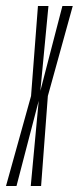

<svg xmlns="http://www.w3.org/2000/svg" viewBox="-59 -620 262 640"><path d="M-39 0H-4L70 -284L43.5 0H78L100.5 -300L183.5 -600H149L75.5 -317L102.5 -600H67.5L44.5 -300Z"/></svg>

Font: Anybody UltraCondensed ExtraLight
Style: Italic
Weight: 250
Width: 1
Italic angle: -10°
Version: Version 1.113;gftools[0.9.25]